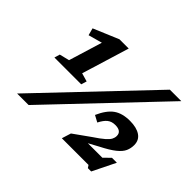

<svg xmlns="http://www.w3.org/2000/svg" viewBox="-148 -958 1226 1226"><g transform="rotate(45 465.0 -345.0)"><path d="M97.5 0 770 -707H873.5L201.5 0ZM860.5 -138 784 17.5H754L742.5 0H501.5L521 -62.5L632.5 -142Q678.5 -172.5 701.2 -192.5Q724 -212.5 731.8 -227.5Q739.5 -242.5 739.5 -258.5Q739.5 -301.5 683 -301.5Q651.5 -301.5 630.5 -285Q609.5 -268.5 590.5 -231L546 -255Q577.5 -326 619.5 -356.2Q661.5 -386.5 731 -386.5Q790.5 -386.5 825 -363.5Q859.5 -340.5 859.5 -295.5Q859.5 -267 848.5 -241.8Q837.5 -216.5 804.8 -190Q772 -163.5 707 -130.5L641.5 -95H772.5L816 -138ZM181.5 -385 251 -612 157 -586 144 -635 315 -707H398.5L300 -385L357 -368.5L345.5 -331H103.5L114.5 -368.5Z"/></g></svg>

Font: Newsreader Caption SemiBold
Style: Italic
Weight: 600
Italic angle: -17°
Designer: Hugues Gentile
Foundry: Production Type
Version: Version 1.001